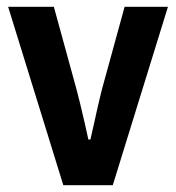

<svg xmlns="http://www.w3.org/2000/svg" viewBox="-20 -547 521 567"><path d="M167 0 4 -527H139L206 -283Q210 -268 216.5 -241.5Q223 -215 229.5 -186.5Q236 -158 241 -135H247Q251 -151 257 -179Q263 -207 269.5 -235.5Q276 -264 281 -283L348 -527H476L313 0Z"/></svg>

Font: Archivo SemiCondensed
Style: Bold
Weight: 680
Width: 4
Designer: Hector Gatti
Foundry: Omnibus-Type
Version: Version 2.001; ttfautohint (v1.8.3)